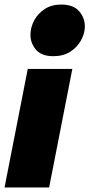

<svg xmlns="http://www.w3.org/2000/svg" viewBox="-20 -824 393 844"><path d="M0 0 102 -521H298L196 0ZM214 -577Q161 -577 136.5 -607.5Q112 -638 114 -676Q115 -706 131 -735.5Q147 -765 177 -784.5Q207 -804 249 -804Q303 -804 328.5 -774Q354 -744 353 -705Q352 -675 335.5 -645.5Q319 -616 288.5 -596.5Q258 -577 214 -577Z"/></svg>

Font: REM ExtraBold
Style: Italic
Weight: 800
Italic angle: -11°
Designer: Octavio Pardo
Foundry: Ashler Design
Version: Version 1.005;gftools[0.9.28]